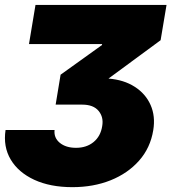

<svg xmlns="http://www.w3.org/2000/svg" viewBox="-24 -566 713 777"><path d="M269 191.4Q179.2 191.4 114.7 161.6Q50.3 131.8 19.3 79.6Q-11.7 27.3 -1.5 -40H196.8Q193.4 -8.3 218 12Q242.7 32.2 283.7 32.2Q326.2 32.2 354.7 8.8Q383.3 -14.6 389.6 -55.7Q396 -91.8 375 -117.2Q354 -142.6 308.6 -142.6H201.2L221.2 -263.7L388.7 -383.8L389.2 -387.7H93.3L119.6 -545.9H649.9L626 -403.3L415 -248Q477.1 -243.2 521.2 -214.8Q565.4 -186.5 585.4 -141.1Q605.5 -95.7 596.2 -39.1Q584.5 32.7 538.8 84.2Q493.2 135.7 423.6 163.6Q354 191.4 269 191.4Z"/></svg>

Font: Inter Black
Style: Italic
Weight: 900
Italic angle: -9.39999°
Designer: Rasmus Andersson
Foundry: rsms
Version: Version 4.000;git-a52131595